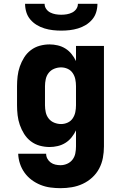

<svg xmlns="http://www.w3.org/2000/svg" viewBox="-20 -760 640 1003"><path d="M296 223Q270 223 243.5 219.5Q217 216 192 206Q167 196 145.5 180Q124 164 108.5 142.5Q93 121 84.5 95.5Q76 70 75 43H221Q221 57 227.5 69Q234 81 245 89Q256 97 269.5 100Q283 103 296 103Q314 103 331 95.5Q348 88 359 73.5Q370 59 373.5 41Q377 23 377 5V-79Q368 -60 354 -42.5Q340 -25 321.5 -13.5Q303 -2 281.5 3Q260 8 239 8Q213 8 187.5 1Q162 -6 141 -22Q120 -38 106 -60.5Q92 -83 83.5 -107.5Q75 -132 72 -158Q69 -184 69 -210V-310Q69 -336 72 -362Q75 -388 83.5 -412.5Q92 -437 106 -459.5Q120 -482 141 -498Q162 -514 187.5 -521Q213 -528 239 -528Q260 -528 281.5 -523Q303 -518 321.5 -506.5Q340 -495 354 -477.5Q368 -460 377 -441V-520H523V5Q523 35 517.5 64.5Q512 94 498 120.5Q484 147 461.5 167.5Q439 188 412 200.5Q385 213 355.5 218Q326 223 296 223ZM299 -112Q317 -112 333.5 -119.5Q350 -127 360 -142Q370 -157 373.5 -174.5Q377 -192 377 -210V-310Q377 -328 373.5 -345.5Q370 -363 360 -378Q350 -393 333.5 -400.5Q317 -408 299 -408Q281 -408 263.5 -401Q246 -394 234.5 -379.5Q223 -365 219 -346.5Q215 -328 215 -310V-210Q215 -192 219 -173.5Q223 -155 234.5 -140.5Q246 -126 263.5 -119Q281 -112 299 -112ZM300 -600Q278 -600 256 -602.5Q234 -605 212.5 -611.5Q191 -618 172 -629.5Q153 -641 138.5 -658Q124 -675 117.5 -696.5Q111 -718 111 -740H213Q213 -725 221.5 -713Q230 -701 243 -694.5Q256 -688 270.5 -685.5Q285 -683 300 -683Q315 -683 329.5 -685.5Q344 -688 357 -694.5Q370 -701 378.5 -713Q387 -725 387 -740H489Q489 -718 482.5 -696.5Q476 -675 461.5 -658Q447 -641 428 -629.5Q409 -618 387.5 -611.5Q366 -605 344 -602.5Q322 -600 300 -600Z"/></svg>

Font: Iosevka SS04 Heavy Extended
Style: Regular
Weight: 900
Width: 7
Monospace: yes
Designer: Belleve Invis
Foundry: Belleve Invis
Version: Version 19.0.0; ttfautohint (v1.8.4)